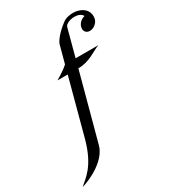

<svg xmlns="http://www.w3.org/2000/svg" viewBox="-343 -749 956 1081"><g transform="rotate(-30 135.0 -208.5)"><path d="M310.8 -647.5C297.2 -647.5 266.5 -646 243.7 -628.4C185.8 -585.4 161.1 -545.9 157.3 -531.7L126.9 -418.5C105.6 -398.9 78.4 -381.3 44.9 -361.8H111.8L14.8 0C-28.5 161.6 -99.6 197.3 -132.1 229.5C-70 210.9 41.5 157.2 64.8 70.3L181.1 -361.8C255.3 -361.8 302.2 -403.8 343.7 -418.5H195.8L243 -594.7C247.7 -612.3 277.8 -624.5 306.2 -624.5C328.6 -624.5 349.6 -617.2 358.6 -599.6C336.9 -595.2 317 -577.6 311.3 -556.2C310.2 -552 309.6 -548 309.6 -544.2C309.6 -525.3 323 -511.7 343.3 -511.7C368.2 -511.7 393.5 -531.2 400.2 -556.2C401.3 -560.4 401.9 -567 401.9 -573.3C401.9 -578.5 401.5 -583.5 400.5 -586.4C395.3 -623.5 355.3 -647.5 310.8 -647.5Z"/></g></svg>

Font: Pierce
Style: Oblique
Weight: 400
Italic angle: -15°
Version: Version 0.2.0